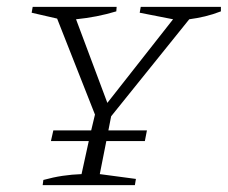

<svg xmlns="http://www.w3.org/2000/svg" viewBox="-20 -538 662 558"><path d="M104 0 106 -15Q135 -23 162 -27Q189 -31 217 -32L238 -128H128L135 -159H245L256 -205L146 -484L72 -501L75 -518H319L318 -505Q262 -488 201 -482L292 -239L483 -482L386 -501L389 -518H622V-505Q599 -496 576 -490.5Q553 -485 530 -482L303 -200L295 -159H407L401 -128H289L270 -32L375 -18L372 0Z"/></svg>

Font: Piazzolla SC ExtraLight
Style: Italic
Weight: 200
Italic angle: -11.3°
Designer: Juan Pablo del Peral
Foundry: Huerta Tipografica
Version: Version 1.330